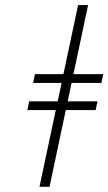

<svg xmlns="http://www.w3.org/2000/svg" viewBox="-20 -718 422 748"><path d="M359.9 -323.2 352.5 -289.1H236.3L172.9 9.8H133.8L197.3 -289.1H86.4L93.8 -323.2H204.6L220.2 -395H108.9L116.2 -429.2H227.1L284.2 -698.2H323.2L266.1 -429.2H382.3L375 -395H258.8L243.7 -323.2Z"/></svg>

Font: Linux Biolinum Capitals O
Style: Italic Samll Caps
Weight: 400
Italic angle: -12°
Designer: Philipp H. Poll
Foundry: Philipp H. Poll
Version: Version 0.6.2